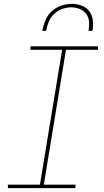

<svg xmlns="http://www.w3.org/2000/svg" viewBox="-20 -975 540 995"><path d="M371 0H21V-18H187L302 -717H138V-735H488V-717H322L207 -18H371ZM199 -815Q204 -842 215 -869Q226 -896 247.5 -916Q269 -936 297 -945.5Q325 -955 352 -955Q379 -955 404 -945.5Q429 -936 443.5 -916Q458 -896 461 -869Q464 -842 459 -815H439Q443 -838 441.5 -861.5Q440 -885 427 -902.5Q414 -920 393 -928.5Q372 -937 349 -937Q326 -937 302 -928.5Q278 -920 260 -902.5Q242 -885 232.5 -861.5Q223 -838 219 -815Z"/></svg>

Font: Iosevka Term Curly Th Obl
Style: Regular
Weight: 100
Italic angle: -9°
Designer: Belleve Invis
Foundry: Belleve Invis
Version: Version 32.3.0